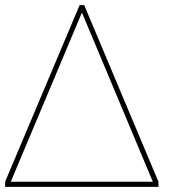

<svg xmlns="http://www.w3.org/2000/svg" viewBox="-44 -730 680 750"><path d="M-24 0V-20L267 -710H285L575 -20V0ZM-2 -20H553L276 -681Z"/></svg>

Font: Raleway Thin
Style: Italic
Weight: 100
Italic angle: -12°
Designer: Matt McInerney, Pablo Impallari, Rodrigo Fuenzalida
Foundry: Matt McInerney, Pablo Impallari, Rodrigo Fuenzalida
Version: Version 4.026